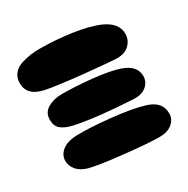

<svg xmlns="http://www.w3.org/2000/svg" viewBox="-157 -828 949 968"><g transform="rotate(-30 318.0 -344.0)"><path d="M516 -451Q560 -451 585.5 -476.5Q611 -502 611 -538Q611 -600 535 -635Q477 -661 382 -674.5Q287 -688 197 -688Q170 -688 145 -684.5Q120 -681 90.5 -672Q61 -663 43 -641Q25 -619 25 -587Q25 -514 116 -495Q186 -481 336 -466Q486 -451 516 -451ZM499 0Q548 0 575 -23Q602 -46 602 -79Q602 -148 523 -172Q457 -193 337 -205.5Q217 -218 146 -216Q89 -215 58.5 -191.5Q28 -168 28 -133Q28 -104 48.5 -79.5Q69 -55 108 -44Q160 -30 299.5 -15Q439 0 499 0ZM484 -231Q530 -229 556.5 -251.5Q583 -274 583 -308Q583 -369 505 -396Q447 -415 352.5 -424.5Q258 -434 180 -434Q133 -434 98.5 -413.5Q64 -393 64 -352Q64 -315 85.5 -297Q107 -279 147 -269Q271 -242 484 -231Z"/></g></svg>

Font: Cherry Bomb
Style: Regular
Weight: 400
Designer: satsuyako
Foundry: satsuyako
Version: Version 4.0